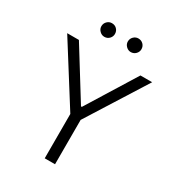

<svg xmlns="http://www.w3.org/2000/svg" viewBox="-209 -1013 1034 1135"><g transform="rotate(30 308.5 -445.5)"><path d="M98.6 -707 305.7 -373H311.5L518.6 -707H598.6L343.8 -302.7V0H273.4V-302.7L18.6 -707ZM172.9 -843.8Q172.9 -863.3 186.5 -877Q200.2 -890.6 218.8 -890.6Q239.3 -890.6 252.4 -877.2Q265.6 -863.8 265.6 -843.8Q265.6 -825.2 252.2 -811.5Q238.8 -797.9 218.8 -797.9Q200.7 -797.9 186.8 -811.8Q172.9 -825.7 172.9 -843.8ZM353.5 -843.8Q353.5 -863.3 367.2 -877Q380.9 -890.6 399.4 -890.6Q419.4 -890.6 432.9 -877.2Q446.3 -863.8 446.3 -843.8Q446.3 -825.2 432.6 -811.5Q418.9 -797.9 399.4 -797.9Q381.3 -797.9 367.4 -811.8Q353.5 -825.7 353.5 -843.8Z"/></g></svg>

Font: Pretendard GOV Light
Style: Regular
Weight: 300
Designer: Base glyphs from Inter by Rasmus Andersson; Hangeul glyphs from Noto Sans CJK(Source Han Sans) by Jang Soo-young and Kan
Foundry: Kil Hyung-jin
Version: Version 1.309